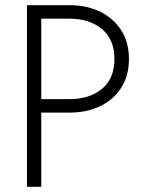

<svg xmlns="http://www.w3.org/2000/svg" viewBox="-20 -720 588 740"><path d="M84 -700H248Q314 -700 365.5 -675Q417 -650 447 -603.5Q477 -557 477 -493Q477 -428 447 -381.5Q417 -335 365.5 -310.5Q314 -286 248 -286H139V0H84ZM248 -648H139V-338H248Q325 -338 373 -377.5Q421 -417 421 -493Q421 -568 373 -608Q325 -648 248 -648Z"/></svg>

Font: Jost* Light
Style: Regular
Weight: 300
Version: Version 3.7